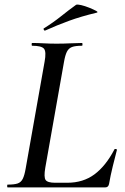

<svg xmlns="http://www.w3.org/2000/svg" viewBox="-20 -811 542 831"><path d="M13 0Q11 0 11 -6Q11 -12 13 -12Q42 -12 56.5 -17Q71 -22 78.5 -37Q86 -52 91 -81L173 -544Q181 -587 170.5 -600Q160 -613 119 -613Q117 -613 117 -619Q117 -625 119 -625Q142 -625 168.5 -623.5Q195 -622 225 -622Q256 -622 285 -623.5Q314 -625 335 -625Q337 -625 337 -619Q337 -613 335 -613Q306 -613 291.5 -607.5Q277 -602 269.5 -587Q262 -572 257 -543L176 -85Q169 -44 177.5 -32Q186 -20 219 -20H271Q340 -20 389 -56.5Q438 -93 475 -164Q476 -167 481.5 -166Q487 -165 486 -162Q478 -132 468 -91Q458 -50 452 -15Q449 0 436 0ZM176 -679Q172 -677 169.5 -682.5Q167 -688 171 -689Q211 -714 244 -740.5Q277 -767 309 -790Q314 -793 331 -789Q348 -785 366.5 -777.5Q385 -770 396 -764Q407 -758 398 -756Q331 -740 279 -721Q227 -702 176 -679Z"/></svg>

Font: Cormorant Garamond Light SemiBold
Style: Italic
Weight: 600
Italic angle: -10°
Version: Version 4.001